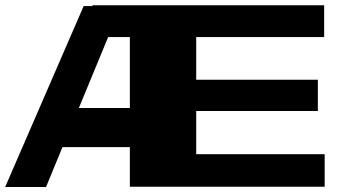

<svg xmlns="http://www.w3.org/2000/svg" viewBox="-22 -747 1352 743"><path d="M335.9 -726.6H480.5H834H1232.4V-603.5H834H737.3V-438.5H1208V-317.4H737.3V-150.4H1234.4V-24.4H480.5V-177.7H219.7L156.2 -23.4H-2L301.8 -723.6H335.9ZM396.5 -603.5 283.2 -329.1H480.5V-603.5Z"/></svg>

Font: Polsku
Style: Regular
Weight: 400
Designer: Sebastien Sanfilippo
Version: Version 1.1